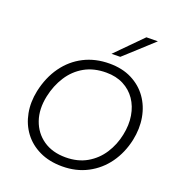

<svg xmlns="http://www.w3.org/2000/svg" viewBox="-169 -1106 1155 1252"><g transform="rotate(20 409.0 -480.0)"><path d="M402.5 10.5Q312.5 10.5 244.8 -22Q177 -54.5 135 -110.8Q93 -167 79 -240.2Q65 -313.5 82 -395Q104 -496.5 157.2 -570.8Q210.5 -645 289.2 -685.2Q368 -725.5 466.5 -725.5Q555 -725.5 621.2 -692Q687.5 -658.5 728.8 -600.5Q770 -542.5 783.2 -467.8Q796.5 -393 779 -310Q758.5 -215.5 706.8 -143.2Q655 -71 577.2 -30.2Q499.5 10.5 402.5 10.5ZM403 -52.5Q488 -52.5 550.8 -88.8Q613.5 -125 653 -186Q692.5 -247 707.5 -320.5Q722.5 -391.5 712.2 -453.8Q702 -516 669.8 -563Q637.5 -610 586 -636.5Q534.5 -663 466 -663Q379.5 -663 315.5 -626.8Q251.5 -590.5 210.8 -527.2Q170 -464 153 -384.5Q133 -290.5 159 -215.2Q185 -140 248.2 -96.2Q311.5 -52.5 403 -52.5ZM455 -789.5Q500.5 -835.5 544 -879.5Q587.5 -923.5 632 -968.5L711.5 -969.5Q661.5 -923.5 613 -879.2Q564.5 -835 515.5 -790.5Z"/></g></svg>

Font: Commissioner Light
Style: Italic
Weight: 300
Italic angle: -12°
Designer: Kostas Bartsokas
Foundry: Kostas Bartsokas
Version: Version 1.000; ttfautohint (v1.8.3)